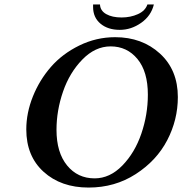

<svg xmlns="http://www.w3.org/2000/svg" viewBox="-20 -824 813 856"><path d="M473.1 -617.2Q404.3 -617.2 347.2 -558.6Q290 -500 261 -415.5Q231.9 -331.1 231.9 -245.1Q231.9 -144 279.1 -86.4Q326.2 -28.8 401.9 -28.8Q469.7 -28.8 525.4 -85.9Q581.1 -143.1 610.1 -228Q639.2 -313 639.2 -401.9Q639.2 -504.9 592.8 -561Q546.4 -617.2 473.1 -617.2ZM375 12.2Q252 12.2 174.6 -57.9Q97.2 -127.9 97.2 -247.1Q97.2 -320.3 126.5 -393.6Q155.8 -466.8 206.8 -525.4Q257.8 -584 333.5 -621.1Q409.2 -658.2 493.2 -658.2Q613.3 -658.2 693.1 -585.2Q772.9 -512.2 772.9 -391.1Q772.9 -290 725.6 -199Q678.2 -107.9 585.2 -47.9Q492.2 12.2 375 12.2ZM666 -804.2Q653.8 -753.4 609.4 -722.2Q564.9 -690.9 514.2 -690.9Q460.9 -690.9 428 -718.5Q395 -746.1 395 -793V-804.2H425.8Q426.8 -776.4 453.4 -761.2Q480 -746.1 522 -746.1Q562 -746.1 595 -761Q627.9 -775.9 637.2 -804.2Z"/></svg>

Font: Linux Libertine O
Style: Semibold Italic
Weight: 600
Italic angle: -11.5°
Designer: Philipp H. Poll
Foundry: Philipp H. Poll
Version: Version 5.1.2